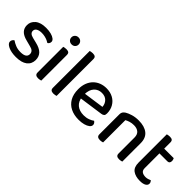

<svg xmlns="http://www.w3.org/2000/svg" viewBox="85 -1453 2251 2251"><g transform="rotate(45 1210.0 -327.5)"><path d="M413 -127Q413 -61 364 -23.5Q315 14 222 14Q144 14 94.5 -10Q45 -34 45 -66Q45 -81 52.5 -93.5Q60 -106 73 -114Q100 -95 136.5 -80Q173 -65 220 -65Q316 -65 316 -127Q316 -153 299.5 -169.5Q283 -186 250 -193L178 -212Q112 -228 81 -260.5Q50 -293 50 -344Q50 -401 96.5 -440.5Q143 -480 233 -480Q280 -480 316 -470.5Q352 -461 372.5 -444.5Q393 -428 393 -408Q393 -393 386 -381.5Q379 -370 368 -364Q356 -372 336.5 -381Q317 -390 291.5 -396Q266 -402 238 -402Q196 -402 171 -387Q146 -372 146 -344Q146 -324 160.5 -309.5Q175 -295 208 -287L269 -272Q343 -255 378 -219.5Q413 -184 413 -127Z M520 -611Q520 -635 537 -652Q554 -669 580 -669Q607 -669 623.5 -652Q640 -635 640 -611Q640 -586 623.5 -569.5Q607 -553 580 -553Q554 -553 537 -569.5Q520 -586 520 -611ZM531 -264H629V-2Q623 0 611 3Q599 6 584 6Q558 6 544.5 -4.5Q531 -15 531 -39ZM629 -215H531V-464Q537 -466 549.5 -468.5Q562 -471 577 -471Q604 -471 616.5 -461Q629 -451 629 -426Z M785 -264 883 -254V-2Q877 0 864.5 3Q852 6 838 6Q811 6 798 -4.5Q785 -15 785 -39ZM883 -206 785 -215V-649Q791 -651 803.5 -653.5Q816 -656 830 -656Q857 -656 870 -646Q883 -636 883 -611Z M1071 -177 1067 -250 1354 -291Q1351 -339 1320 -371Q1289 -403 1234 -403Q1176 -403 1138.5 -362.5Q1101 -322 1100 -246L1101 -211Q1109 -138 1152.5 -101.5Q1196 -65 1268 -65Q1310 -65 1345 -78Q1380 -91 1400 -107Q1412 -99 1419.5 -88Q1427 -77 1427 -63Q1427 -41 1405 -23.5Q1383 -6 1346 4Q1309 14 1262 14Q1185 14 1127.5 -14.5Q1070 -43 1038 -99Q1006 -155 1006 -237Q1006 -296 1023.5 -341Q1041 -386 1072 -417Q1103 -448 1144.5 -464Q1186 -480 1234 -480Q1297 -480 1345 -454Q1393 -428 1420 -381Q1447 -334 1447 -274Q1447 -249 1435.5 -238Q1424 -227 1402 -224Z M1972 -307V-207H1874V-302Q1874 -353 1845 -377Q1816 -401 1768 -401Q1732 -401 1703.5 -392Q1675 -383 1654 -371V-207H1556V-372Q1556 -394 1565.5 -408.5Q1575 -423 1595 -436Q1623 -453 1668 -466.5Q1713 -480 1768 -480Q1864 -480 1918 -437Q1972 -394 1972 -307ZM1556 -259H1654V-2Q1648 0 1636 3Q1624 6 1610 6Q1583 6 1569.5 -4.5Q1556 -15 1556 -39ZM1874 -259H1972V-2Q1966 0 1953.5 3Q1941 6 1927 6Q1900 6 1887 -4.5Q1874 -15 1874 -39Z M2115 -264H2212V-134Q2212 -97 2234 -81.5Q2256 -66 2294 -66Q2310 -66 2330 -71.5Q2350 -77 2364 -84Q2370 -77 2375.5 -67Q2381 -57 2381 -44Q2381 -19 2354.5 -3Q2328 13 2277 13Q2203 13 2159 -19.5Q2115 -52 2115 -128ZM2169 -378V-457H2370Q2373 -451 2376.5 -440.5Q2380 -430 2380 -418Q2380 -398 2370.5 -388Q2361 -378 2345 -378ZM2212 -235H2115V-597Q2121 -599 2133.5 -601.5Q2146 -604 2160 -604Q2187 -604 2199.5 -594Q2212 -584 2212 -559Z"/></g></svg>

Font: Baloo Tamma 2 Medium
Style: Regular
Weight: 500
Designer: Divya Kowshik, Shuchita Grover and Ek Type
Foundry: Ek Type
Version: Version 1.700